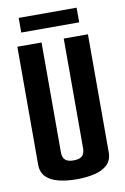

<svg xmlns="http://www.w3.org/2000/svg" viewBox="-85 -796 555 852"><g transform="rotate(-10 192.0 -370.0)"><path d="M191 5Q146 5 110 -4Q74 -13 53.5 -33.5Q33 -54 33 -89V-620H142V-123Q142 -112 146 -102Q150 -92 161 -86Q172 -80 191 -80Q212 -80 223 -86Q234 -92 238 -102.5Q242 -113 242 -123V-620H351V-89Q351 -54 330.5 -33.5Q310 -13 273.5 -4Q237 5 191 5ZM61 -679V-745H322V-679Z"/></g></svg>

Font: Smooch Sans Thin
Style: Bold
Weight: 700
Version: Version 1.010